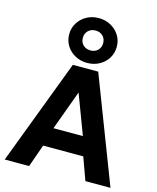

<svg xmlns="http://www.w3.org/2000/svg" viewBox="-146 -1132 1006 1232"><g transform="rotate(15 357.0 -516.5)"><path d="M6 0 271 -700H439.5L708.5 0H542L487.5 -150H221L168 0ZM256 -275H451.5L352.5 -538ZM355.5 -735.5Q311.5 -735.5 275.8 -754.8Q240 -774 218.8 -807.8Q197.5 -841.5 197.5 -884.5Q197.5 -926.5 218.8 -960.2Q240 -994 275.8 -1013.5Q311.5 -1033 355.5 -1033Q399.5 -1033 435.2 -1013.5Q471 -994 492.2 -960.2Q513.5 -926.5 513.5 -884.5Q513.5 -841.5 492.2 -807.8Q471 -774 435.2 -754.8Q399.5 -735.5 355.5 -735.5ZM355.5 -818.5Q385.5 -818.5 404.2 -836.8Q423 -855 423 -884.5Q423 -913.5 404.2 -932Q385.5 -950.5 355.5 -950.5Q326 -950.5 307 -932Q288 -913.5 288 -884.5Q288 -855 307 -836.8Q326 -818.5 355.5 -818.5Z"/></g></svg>

Font: Geologica Roman SemiBold
Style: Regular
Weight: 600
Designer: Sindre Bremnes, Frode Helland
Foundry: Monokrom Skriftforlag AS
Version: Version 1.010;gftools[0.9.28]